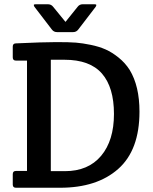

<svg xmlns="http://www.w3.org/2000/svg" viewBox="-20 -883 719 903"><path d="M55 -679Q183 -685 245 -685Q307 -685 337.5 -682.5Q368 -680 407 -672Q446 -664 476.5 -650.5Q507 -637 538 -612Q569 -587 590 -554Q636 -478 636 -358Q636 -177 536 -88.5Q436 0 263 0H55Q40 0 40 -15V-64Q40 -79 55 -79H107V-598H55Q40 -598 40 -613V-664Q40 -679 55 -679ZM283 -602H219V-78H285Q395 -78 455.5 -150Q516 -222 516 -347Q516 -472 459.5 -537Q403 -602 283 -602ZM369 -863H424Q433 -863 433 -859.5Q433 -856 430 -851L348 -744Q339 -732 324 -732H248Q233 -732 224 -744L142 -851Q139 -856 139 -859.5Q139 -863 148 -863H205Q221 -863 230 -851L288 -780L345 -851Q354 -863 369 -863Z"/></svg>

Font: Crete Round
Style: Regular
Weight: 400
Designer: Veronika Burian
Foundry: TypeTogether
Version: Version 1.001